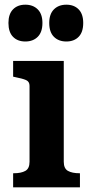

<svg xmlns="http://www.w3.org/2000/svg" viewBox="-20 -799 389 819"><path d="M88 -622Q55 -622 35.5 -642Q16 -662 16 -701Q16 -739 35.5 -759Q55 -779 88 -779Q121 -779 141 -759Q161 -739 161 -701Q161 -662 141 -642Q121 -622 88 -622ZM263 -622Q230 -622 210 -642Q190 -662 190 -701Q190 -739 210 -759Q230 -779 263 -779Q296 -779 315.5 -759Q335 -739 335 -701Q335 -662 315.5 -642Q296 -622 263 -622ZM252 -539V-109Q252 -80 270 -70Q288 -60 319 -60H321V0H36V-60H39Q70 -60 88 -70Q106 -80 106 -109V-433Q106 -451 91 -457.5Q76 -464 45 -470L36 -472V-539Z"/></svg>

Font: Roboto Serif SemiBold
Style: Regular
Weight: 600
Designer: Greg Gazdowicz
Foundry: Commercial Type
Version: Version 1.008